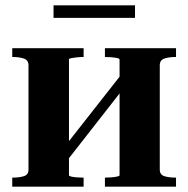

<svg xmlns="http://www.w3.org/2000/svg" viewBox="-20 -701 707 721"><path d="M87 -64V-456Q87 -475 70 -481Q53 -487 27 -487H26V-520H294V-487H293Q280 -487 267.5 -485.5Q255 -484 247 -482.5Q239 -481 239 -478V-43Q239 -40 247 -38Q255 -36 267.5 -35Q280 -34 293 -34H294V0H26V-34H27Q53 -34 70 -39.5Q87 -45 87 -64ZM429 -43V-477Q429 -481 420 -483Q411 -485 398 -486Q385 -487 374 -487V-520H641V-487H640Q614 -487 597 -481Q580 -475 580 -456V-64Q580 -45 597 -39.5Q614 -34 640 -34H641V0H374V-34Q385 -34 398 -35Q411 -36 420 -38Q429 -40 429 -43ZM239 -107 206 -129 429 -413 461 -391ZM181 -681H487V-634H181Z"/></svg>

Font: Roboto Serif 144pt SemiBold
Style: Regular
Weight: 600
Version: Version 1.008